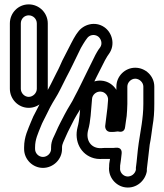

<svg xmlns="http://www.w3.org/2000/svg" viewBox="-20 -784 748 876"><path d="M561 -389C561 -408 578 -425 597 -425C616 -425 634 -408 634 -389V-310C634 -245 621 -187 613 -132C607 -92 605 -53 600 -19V-15V-9C596 9 579 23 559 21C541 19 525 1 528 -19V-23V-28C531 -47 533 -64 535 -83C536 -90 536 -113 508 -110C502 -109 495 -109 488 -109H464C456 -109 447 -109 442 -108C396 -106 370 -143 382 -190C394 -231 395 -280 399 -321L400 -333C401 -351 419 -368 440 -366C459 -365 475 -347 473 -327L470 -291C467 -267 463 -235 460 -210C459 -200 464 -182 485 -182H494C505 -182 516 -185 520 -184C527 -182 549 -179 551 -206C552 -219 556 -236 558 -255C559 -274 561 -287 561 -310ZM478 -30V-25C472 24 509 66 553 71C604 77 643 39 650 -3V-7V-13C655 -48 658 -87 663 -124C669 -152 672 -183 676 -209C682 -243 684 -272 684 -310V-389C684 -437 644 -475 597 -475C550 -475 511 -436 511 -389V-374C497 -397 472 -414 443 -416C394 -420 354 -382 350 -337L349 -325C345 -283 343 -235 334 -204C317 -139 349 -78 409 -62C427 -57 443 -59 464 -59H482C481 -50 478 -40 478 -30ZM213 -104C213 -85 196 -68 176 -68C156 -68 140 -85 140 -104V-112C140 -148 153 -174 167 -209C173 -225 181 -238 188 -253L209 -295C224 -324 240 -345 256 -378L282 -430C293 -452 304 -471 310 -485L349 -565C356 -578 364 -590 369 -598L377 -609C387 -624 409 -630 427 -618C441 -608 449 -585 437 -568L429 -557C424 -550 421 -543 415 -533L375 -452C360 -422 337 -373 322 -346L321 -344C307 -314 293 -297 275 -262C261 -234 248 -212 235 -181C229 -165 213 -144 213 -112ZM263 -104V-112C263 -127 271 -139 281 -163C292 -189 304 -209 319 -240C334 -268 350 -288 366 -323C381 -351 405 -401 419 -430L459 -509C463 -516 467 -523 470 -528L477 -538C508 -581 491 -636 456 -660C414 -689 360 -673 335 -637L327 -626C319 -614 313 -602 305 -587L264 -507C257 -492 250 -474 238 -452L212 -400C198 -371 183 -351 165 -317L144 -276C136 -262 127 -243 121 -227C109 -196 90 -161 90 -112V-104C90 -57 129 -18 176 -18C223 -18 263 -57 263 -104ZM75 -677C75 -698 91 -714 111 -714C131 -714 148 -698 148 -677V-379C148 -359 130 -342 111 -342C92 -342 75 -359 75 -379ZM25 -677V-379C25 -332 63 -292 111 -292C159 -292 198 -332 198 -379V-677C198 -725 159 -764 111 -764C63 -764 25 -725 25 -677Z"/></svg>

Font: Blanket
Style: BdOutline
Weight: 700
Foundry: Cannot Into Space Fonts
Version: Version 0.9